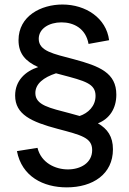

<svg xmlns="http://www.w3.org/2000/svg" viewBox="-20 -680 570 850"><path d="M275.5 149.5C391 149.5 480 91 480 -19C480 -75.5 456 -109.5 413.5 -134C463.5 -153.5 495 -198 495 -261C495 -357 422 -387 306 -418C217.5 -441.5 151.5 -453.5 151.5 -508C151.5 -553.5 197.5 -581 252 -581C305.5 -581 359.5 -555 372 -485.5L463 -502C450.5 -600.5 359.5 -660 256.5 -660C162 -660 62 -609.5 62 -502C62 -442 93.5 -408 149 -383C92 -364.5 47 -323 47 -257C47 -173.5 118.5 -140.5 235.5 -109.5C341.5 -81.5 388 -70 388 -15.5C388 41.5 336.5 70 280.5 70C225.5 70 162.5 41.5 146 -25.5L55 -11C76.5 101.5 171.5 149.5 275.5 149.5ZM136.5 -268C136.5 -309 173 -337.5 228 -355.5L250.5 -349.5C356.5 -321.5 403 -310 403 -255.5C403 -210 370 -179 332.5 -166.5C319.5 -170.5 305.5 -174 291 -178C200 -202 136.5 -214 136.5 -268Z"/></svg>

Font: Eudonet Medium
Style: Regular
Weight: 500
Designer: Mikhail Sharanda
Foundry: Mikhail Sharanda
Version: Version 4.503;Glyphs 3.1.2 (3151)